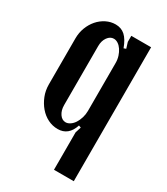

<svg xmlns="http://www.w3.org/2000/svg" viewBox="-170 -580 714 823"><g transform="rotate(30 186.5 -168.0)"><path d="M236 -495H334V168H236V-17L245 -46L234 -50Q215 9 162 9Q136 9 113 -2.5Q90 -14 72.5 -34.5Q55 -55 44.5 -81.5Q34 -108 34 -138V-366Q34 -394 43.5 -419Q53 -444 69.5 -463Q86 -482 108 -493Q130 -504 154 -504Q182 -504 201 -487Q220 -470 234 -432L245 -436L236 -465ZM236 -361Q236 -378 231 -393.5Q226 -409 218 -421Q210 -433 199.5 -440Q189 -447 178 -447Q160 -447 147.5 -429.5Q135 -412 135 -386V-94Q135 -68 147 -50.5Q159 -33 177 -33Q188 -33 199 -40.5Q210 -48 218 -60.5Q226 -73 231 -89.5Q236 -106 236 -123Z"/></g></svg>

Font: Moniqa Paragraph
Style: Bold
Weight: 700
Designer: Rajesh Rajput
Foundry: Rajesh Rajput
Version: Version 1.000